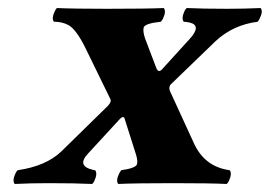

<svg xmlns="http://www.w3.org/2000/svg" viewBox="-20 -456 672 478"><path d="M198.7 -73.2Q170.4 -42.5 211.4 -33.2Q214.4 -32.7 216.8 -32.2Q223.6 -23.9 214.4 -4.4Q211.9 0 209.5 2Q169.4 0 100.1 0Q56.6 0 16.6 2Q9.8 -6.3 19 -25.4Q21.5 -29.8 23.9 -32.2Q94.7 -42.5 132.8 -79.1L249 -192.9Q257.3 -202.1 255.4 -208L193.4 -335Q170.4 -382.3 150.4 -393.6Q134.8 -401.9 114.3 -401.9Q107.4 -410.2 117.2 -429.7Q119.6 -434.1 121.6 -436Q161.6 -434.1 247.1 -434.1Q346.2 -434.1 387.7 -436Q394.5 -427.7 385.3 -408.7Q382.8 -404.3 380.4 -401.9Q342.3 -397.9 337.9 -388.2Q335 -378.4 341.3 -359.9L370.1 -284.2Q375 -275.4 382.3 -282.2L452.1 -358.9Q482.9 -392.6 452.1 -399.9Q445.3 -401.4 437.5 -401.9Q430.7 -410.2 439.9 -429.7Q442.4 -434.1 444.8 -436Q484.9 -434.1 544.4 -434.1Q588.9 -434.1 628.9 -436Q635.7 -427.7 626 -408.7Q623.5 -404.3 621.6 -401.9Q559.6 -394 516.1 -353L404.3 -245.1Q399.9 -238.3 402.8 -230L462.9 -99.1Q488.3 -43.5 545.9 -33.2Q549.3 -32.7 551.8 -32.2Q558.6 -23.9 549.3 -4.4Q546.9 0 544.4 2Q504.4 0 411.1 0Q315.9 0 274.4 2Q267.6 -6.3 277.3 -25.4Q279.8 -29.8 281.7 -32.2Q316.4 -37.1 320.8 -46.4Q323.7 -55.2 318.4 -71.8L289.6 -162.6Q286.1 -167.5 278.8 -160.2Z"/></svg>

Font: Linux Libertine Slanted O
Style: Bold Slanted
Weight: 700
Designer: Philipp H. Poll
Foundry: Philipp H. Poll
Version: Version 5.0.0